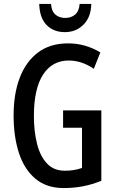

<svg xmlns="http://www.w3.org/2000/svg" viewBox="-20 -944 590 974"><path d="M300 -384H494V-27Q448 -8 401 1Q354 10 303 10Q216 10 159.5 -37.5Q103 -85 76 -168Q49 -251 49 -359Q49 -467 80 -549Q111 -631 172.5 -677.5Q234 -724 326 -724Q371 -724 412 -712Q453 -700 489 -678L456 -595Q394 -637 329 -637Q245 -637 198.5 -565.5Q152 -494 152 -356Q152 -277 168 -214Q184 -151 218.5 -114.5Q253 -78 308 -78Q335 -78 355.5 -81.5Q376 -85 396 -92V-296H300ZM443 -924Q442 -858 404 -819.5Q366 -781 309 -781Q252 -781 216.5 -817Q181 -853 179 -924H239Q241 -888 260.5 -870.5Q280 -853 311 -853Q341 -853 361 -870Q381 -887 384 -924Z"/></svg>

Font: Noto Sans Gujarati UI ExtraCondensed Medium
Style: Regular
Weight: 500
Width: 2
Designer: Jelle Bosma - Monotype Design Team, Universal Thirst
Foundry: Monotype Imaging Inc.
Version: Version 2.106; ttfautohint (v1.8.4.7-5d5b)